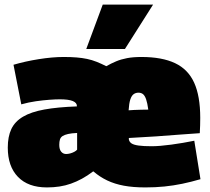

<svg xmlns="http://www.w3.org/2000/svg" viewBox="-20 -809 919 839"><path d="M185 10Q103 10 58.5 -36Q14 -82 14 -164Q14 -212 29.5 -245Q45 -278 80.5 -299Q116 -320 174 -330.5Q232 -341 316 -344V-346Q316 -360 298 -367.5Q280 -375 241 -375Q223 -375 195.5 -373Q168 -371 136.5 -366.5Q105 -362 73 -353L39 -526Q90 -541 149.5 -550.5Q209 -560 258 -560Q290 -560 314.5 -558Q339 -556 360.5 -551.5Q382 -547 402 -539Q422 -531 444 -520H445Q466 -532 487.5 -541Q509 -550 535.5 -555Q562 -560 598 -560Q688 -560 745 -533Q802 -506 828.5 -447.5Q855 -389 855 -294Q855 -280 854.5 -261Q854 -242 853 -227Q818 -225 768.5 -221Q719 -217 661.5 -213Q604 -209 543 -206Q543 -205 543 -203.5Q543 -202 543 -200Q545 -189 554.5 -182.5Q564 -176 585.5 -173Q607 -170 643 -170Q677 -170 728.5 -177Q780 -184 829 -194L856 -26Q815 -14 776.5 -6Q738 2 698.5 6Q659 10 615 10Q562 10 521.5 2.5Q481 -5 448.5 -20.5Q416 -36 388 -60H387Q362 -41 338 -28Q314 -15 290 -6.5Q266 2 240 6Q214 10 185 10ZM269 -136Q277 -136 286.5 -138.5Q296 -141 304.5 -145.5Q313 -150 317 -155Q317 -165 317 -176Q317 -187 317 -197Q317 -205 317 -213Q317 -221 317 -228Q293 -227 277.5 -223.5Q262 -220 253.5 -214.5Q245 -209 242 -199.5Q239 -190 239 -176Q239 -156 247.5 -146Q256 -136 269 -136ZM542 -327Q553 -328 566 -328.5Q579 -329 595 -329.5Q611 -330 628 -330Q624 -359 618.5 -375Q613 -391 605 -397.5Q597 -404 585 -404Q573 -404 564 -397.5Q555 -391 549.5 -374.5Q544 -358 542 -327ZM357 -595 429 -789H649L526 -595Z"/></svg>

Font: Georama Black
Style: Regular
Weight: 900
Designer: Jean-Baptiste Levee
Foundry: Production Type
Version: Version 1.001